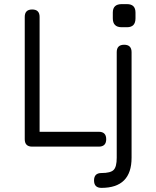

<svg xmlns="http://www.w3.org/2000/svg" viewBox="-20 -711 758 931"><path d="M570 -579Q527 -579 527 -622V-650Q527 -691 570 -691H596Q637 -691 637 -650V-622Q637 -579 596 -579ZM136 0Q100 0 100 -36V-629Q100 -665 136 -665Q172 -665 172 -629V-72H459Q495 -72 495 -36Q495 0 459 0ZM472 128Q516 128 531 113Q546 98 546 54V-458Q546 -494 582 -494Q618 -494 618 -458V54Q618 200 472 200Q436 200 436 164Q436 128 472 128Z"/></svg>

Font: Jura SemiBold
Style: Regular
Weight: 600
Designer: Daniel Johnson, Alexei Vanyashin
Foundry: Daniel Johnson
Version: Version 5.103